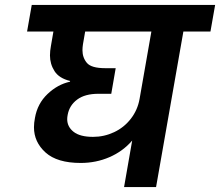

<svg xmlns="http://www.w3.org/2000/svg" viewBox="-20 -760 894 780"><path d="M835 -632H725L614 0H484L517 -189Q479 -145 424.5 -121.5Q370 -98 308 -98Q212 -98 165 -140.5Q118 -183 118 -243Q118 -261 122 -281Q132 -339 173 -378Q214 -417 264 -428L265 -431Q220 -442 201.5 -471Q183 -500 183 -535Q183 -553 187 -574L197 -632H90L109 -740H854ZM595 -632H326L317 -580Q315 -567 315 -556Q315 -526 333 -504.5Q351 -483 408 -483H450L432 -379H380Q325 -379 293.5 -355.5Q262 -332 255 -294Q253 -284 253 -276Q253 -245 279 -224.5Q305 -204 358 -204Q403 -204 443.5 -223Q484 -242 511.5 -277.5Q539 -313 547 -358Z"/></svg>

Font: Fz Poppins SemBd
Style: Italic
Weight: 600
Italic angle: -10°
Designer: Ninad Kale (Devanagari), Jonny Pinhorn (Latin)
Foundry: Indian Type Foundry
Version: Vit hóa bi Vntype.Com & FontZin.Com